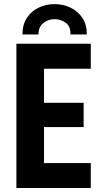

<svg xmlns="http://www.w3.org/2000/svg" viewBox="-20 -938 517 958"><path d="M61.8 0V-719.7H433V-595.2H199.6V-425.1H397.3V-304H199.6V-124.5H433V0ZM252.1 -917.5Q295 -917.5 331.8 -899.9Q368.6 -882.4 391.1 -848.6Q413.6 -814.9 413.1 -766.2H331.4Q333.2 -806.1 308.1 -824.2Q283.1 -842.4 252.1 -842.4Q222.3 -842.4 197.3 -823.8Q172.2 -805.2 171.7 -766.2H92Q92 -814.9 114.2 -848.6Q136.4 -882.4 172.8 -899.9Q209.2 -917.5 252.1 -917.5Z"/></svg>

Font: Reddit Sans Condensed
Style: Regular
Weight: 400
Designer: Stephen Hutchings
Foundry: Reddit
Version: Version 1.014